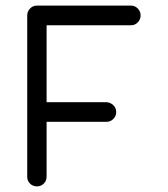

<svg xmlns="http://www.w3.org/2000/svg" viewBox="-20 -660 600 684"><path d="M111 -640H446H447Q461 -640 471 -629.5Q481 -619 481 -605Q481 -591 471 -580.5Q461 -570 447 -570H446H146V-296H359Q374 -295 384 -285Q394 -275 394 -261Q394 -247 384 -236.5Q374 -226 359 -226H146V-31V-30Q146 -16 136 -6Q126 4 111.5 4Q97 4 87 -6Q77 -16 77 -30V-31V-261V-605Q77 -619 87 -629.5Q97 -640 111 -640Z"/></svg>

Font: Brass Mono
Style: Regular
Weight: 400
Monospace: yes
Version: Version 1.100; ttfautohint (v1.8.3) -l 8 -r 50 -G 200 -x 14 